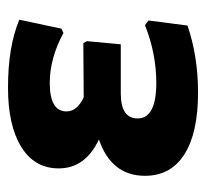

<svg xmlns="http://www.w3.org/2000/svg" viewBox="-38 -480 527 492"><g transform="rotate(-90 226.0 -233.5)"><path d="M235 10Q132 10 77 -25Q22 -60 22 -126Q22 -212 115 -244Q41 -279 41 -347Q41 -409 96 -443Q151 -477 248 -477Q353 -477 422 -448L399 -340L388 -335Q323 -370 260 -370Q187 -370 187 -327Q187 -300 223 -283L362 -284L367 -275L359 -188H233Q169 -188 169 -145Q169 -97 260 -97Q335 -97 408 -126L420 -117L407 -17Q328 10 235 10Z"/></g></svg>

Font: Alegreya Sans ExtraBold
Style: Regular
Weight: 800
Designer: Juan Pablo del Peral
Foundry: Huerta Tipografica
Version: Version 2.007